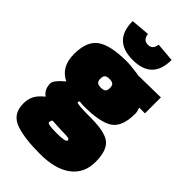

<svg xmlns="http://www.w3.org/2000/svg" viewBox="-278 -808 1117 1117"><g transform="rotate(45 281.0 -249.0)"><path d="M92 196Q12 170 12 81Q12 45 26 17Q40 -11 76 -39Q40 -64 40 -114Q40 -125 54.5 -143.5Q69 -162 84 -174L98 -187Q17 -225 17 -331Q17 -437 74.5 -477.5Q132 -518 265 -518Q298 -518 352 -510L368 -507L553 -510V-379H506Q515 -354 515 -338Q515 -230 460 -193.5Q405 -157 273 -157Q253 -157 235 -160Q231 -154 231 -148Q231 -138 349 -138Q467 -138 508.5 -103Q550 -68 550 24.5Q550 117 482 168.5Q414 220 288 220Q162 220 92 196ZM195 53Q195 66 271 66Q347 66 347 50Q347 40 334 37.5Q321 35 281 35L204 31Q195 36 195 53ZM236 -311Q245 -303 266 -303Q287 -303 296 -311Q305 -319 305 -339Q305 -359 296 -367Q287 -375 266 -375Q245 -375 236 -367Q227 -359 227 -339Q227 -319 236 -311ZM123 -708 239 -718Q244 -673 283 -673Q322 -673 327 -718L443 -708Q443 -548 283 -548Q123 -548 123 -708Z"/></g></svg>

Font: Titillium Web
Style: Black
Weight: 900
Version: Version 1.001;PS 35.000;hotconv 1.0.70;makeotf.lib2.5.55311